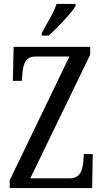

<svg xmlns="http://www.w3.org/2000/svg" viewBox="-20 -951 523 971"><path d="M29 0V-39L331 -665H159Q123 -665 109.5 -641Q96 -617 94 -585L90 -542H45L49 -714H436V-674L133 -49H330Q356 -49 371 -60Q386 -71 392.5 -89.5Q399 -108 401 -130L404 -172H449L446 0ZM191 -784Q205 -810 219.5 -835Q234 -860 246.5 -884.5Q259 -909 266 -931H362V-921Q355 -908 339.5 -889Q324 -870 304.5 -849Q285 -828 264.5 -807.5Q244 -787 226 -771H191Z"/></svg>

Font: Noto Serif ExtraCondensed
Style: Regular
Weight: 400
Width: 2
Designer: Monotype Design Team
Foundry: Monotype Imaging Inc.
Version: Version 2.013